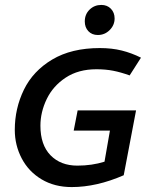

<svg xmlns="http://www.w3.org/2000/svg" viewBox="-20 -750 637 779"><path d="M40 0ZM271 9Q201 9 148.5 -22.5Q96 -54 68 -107.5Q40 -161 40 -223Q40 -310 77 -386Q114 -462 192 -508.5Q270 -555 385 -555Q434 -555 474 -545Q514 -535 552 -516L506 -444Q470 -457 439 -463Q408 -469 371 -469Q298 -469 246.5 -435Q195 -401 169.5 -348Q144 -295 144 -240Q144 -162 185 -120Q226 -78 294 -78Q353 -78 404 -94L426 -220H279L295 -302H532L482 -39Q372 9 271 9ZM324 -663Q324 -692 343.5 -711Q363 -730 391 -730Q415 -730 430 -714.5Q445 -699 445 -675Q445 -648 425 -628Q405 -608 377 -608Q353 -608 338.5 -623.5Q324 -639 324 -663Z"/></svg>

Font: Cambay Devanagari
Style: Bold Italic
Weight: 700
Designer: Pooja Saxena
Foundry: Pooja Saxena
Version: Version 1.005;PS 001.005;hotconv 1.0.70;makeotf.lib2.5.58329